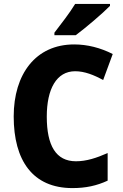

<svg xmlns="http://www.w3.org/2000/svg" viewBox="-20 -951 627 981"><path d="M542 -921V-931H364C337 -886 291 -827 258 -784V-771H367C418 -809 506 -884 542 -921ZM364 -587C412 -587 460 -568 507 -542L556 -675C493 -707 426 -724 359 -724C162 -724 50 -572 50 -356C50 -131 147 10 350 10C418 10 474 -2 530 -28V-169C473 -144 422 -127 368 -127C266 -127 219 -207 219 -355C219 -497 269 -587 364 -587Z"/></svg>

Font: Noto Sans Gurmukhi UI SemiCondensed ExtraBold
Style: Regular
Weight: 800
Width: 4
Designer: Jelle Bosma - Monotype Design Team
Foundry: Monotype Imaging Inc.
Version: Version 2.004